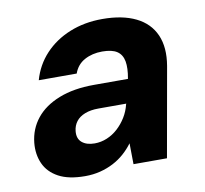

<svg xmlns="http://www.w3.org/2000/svg" viewBox="-65 -595 725 678"><g transform="rotate(-10 297.5 -256.0)"><path d="M188 12Q129 12 93 -7.5Q57 -27 42 -60.5Q27 -94 31 -135Q36 -184 65.5 -221Q95 -258 148 -279Q201 -300 274 -300H396Q403 -338 398.5 -362.5Q394 -387 376 -399Q358 -411 323 -411Q287 -411 259.5 -396Q232 -381 221 -350H85Q100 -403 136.5 -442Q173 -481 226 -502.5Q279 -524 343 -524Q415 -524 463 -500.5Q511 -477 531 -431.5Q551 -386 540 -321L483 0H363L362 -75Q348 -56 330 -40Q312 -24 290 -12.5Q268 -1 242.5 5.5Q217 12 188 12ZM241 -96Q264 -96 285.5 -105Q307 -114 324.5 -130Q342 -146 355 -167Q368 -188 374 -213L375 -215H275Q247 -215 226.5 -207Q206 -199 195 -184.5Q184 -170 182 -151Q179 -124 195.5 -110Q212 -96 241 -96Z"/></g></svg>

Font: DM Sans 12pt ExtraBold
Style: Italic
Weight: 800
Italic angle: -10°
Version: Version 4.004;gftools[0.9.30]